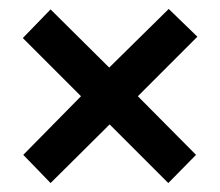

<svg xmlns="http://www.w3.org/2000/svg" viewBox="-20 -568 491 429"><path d="M357 -548 224 -417 93 -547 31 -483 161 -353 32 -222 93 -159 225 -290 356 -159 418 -222 288 -353 421 -486Z"/></svg>

Font: Noto Sans Gujarati ExtraCondensed SemiBold
Style: Regular
Weight: 600
Width: 2
Designer: Jelle Bosma - Monotype Design Team, Universal Thirst
Foundry: Monotype Imaging Inc.
Version: Version 2.106